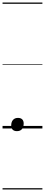

<svg xmlns="http://www.w3.org/2000/svg" viewBox="-20 -1009 353 1508"><path d="M113 21Q91 21 79.5 9.5Q68 -2 68 -23Q68 -51 82 -67Q96 -83 121 -83Q143 -83 154.5 -71.5Q166 -60 166 -39Q166 -11 152.5 5Q139 21 113 21ZM0 469H313V479H0ZM0 -20H313V0H0ZM0 -505H313V-500H0ZM0 -989H313V-979H0Z"/></svg>

Font: Playwrite DE VA Guides
Style: Regular
Weight: 400
Designer: Veronika Burian, José Scaglione
Foundry: TypeTogether
Version: Version 1.003